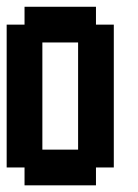

<svg xmlns="http://www.w3.org/2000/svg" viewBox="-20 -556 415 576"><path d="M267.9 -482.1H321.4V-53.6H267.9V0H53.6V-53.6H0V-482.1H53.6V-535.7H267.9ZM214.3 -428.6H107.1V-107.1H214.3Z"/></svg>

Font: Jersey 10
Style: Regular
Weight: 400
Designer: Sarah Cadigan-Fried
Version: Version 1.000